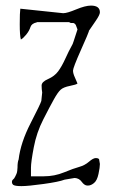

<svg xmlns="http://www.w3.org/2000/svg" viewBox="-20 -459 396 669"><path d="M244.1 -372.1Q239.3 -378.9 234.4 -378.9H226.6L220.7 -381.8H109.4L107.4 -380.9Q89.8 -377 85.9 -364.3Q82 -351.6 71.3 -338.4Q60.5 -325.2 52.7 -321.3Q48.8 -335 48.8 -375Q48.8 -415 50.8 -428.7L199.2 -413.1H201.2Q213.9 -413.1 245.6 -426.3Q277.3 -439.5 296.9 -439.5Q328.1 -439.5 328.1 -416Q328.1 -407.2 312.5 -384.8L289.1 -350.6H290Q289.1 -345.7 261.7 -284.2Q234.4 -222.7 234.4 -212.9Q234.4 -203.1 241.2 -188.5Q248 -173.8 250 -168Q246.1 -164.1 223.6 -159.7Q201.2 -155.3 191.4 -146.5Q181.6 -137.7 168 -113.3Q154.3 -88.9 130.9 -43Q107.4 2.9 97.7 54.2Q87.9 105.5 87.9 125V155.3H132.8Q169.9 155.3 203.1 141.6Q236.3 127.9 255.9 122.6Q275.4 117.2 290 104.5Q304.7 91.8 313.5 91.8Q322.3 91.8 325.2 95.7L328.1 112.3Q328.1 124 323.2 147Q318.4 169.9 307.6 178.7Q296.9 187.5 287.1 187.5H283.2Q273.4 186.5 264.6 174.3Q255.9 162.1 240.2 161.1L205.1 167Q184.6 174.8 131.3 182.1Q78.1 189.5 54.7 189.5Q31.2 189.5 25.4 184.6Q21.5 180.7 21.5 175.3Q21.5 169.9 24.4 167.5Q27.3 165 29.3 162.6Q31.2 160.2 33.2 155.8Q35.2 151.4 37.1 147.5Q39.1 143.6 40 136.7Q41 128.9 41 125Q41 105.5 44.9 96.7Q51.8 38.1 86.4 -29.3Q121.1 -96.7 124 -107.4L127 -136.7Q125 -148.4 125 -161.1Q125 -173.8 147.5 -183.6Q169.9 -193.4 182.6 -210.4Q195.3 -227.5 208 -255.4Q220.7 -283.2 227.5 -294.9Q234.4 -306.6 236.3 -314.5L250 -356.4Z"/></svg>

Font: Drukaatie burti
Style: Thin
Weight: 100
Version: Version 0.14